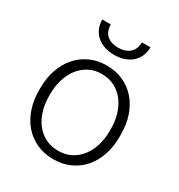

<svg xmlns="http://www.w3.org/2000/svg" viewBox="-174 -847 909 974"><g transform="rotate(30 280.0 -360.0)"><path d="M43.9 -272Q43.9 -329.6 60.8 -378.4Q77.6 -427.2 108.4 -462.6Q139.2 -498 182.6 -518.1Q226.1 -538.1 279.3 -538.1Q333.5 -538.1 377.2 -518.1Q420.9 -498 451.7 -462.6Q482.4 -427.2 499 -378.4Q515.6 -329.6 515.6 -272V-255.9Q515.6 -198.2 499 -149.4Q482.4 -100.6 451.7 -65.2Q420.9 -29.8 377.4 -10Q334 9.8 280.3 9.8Q226.6 9.8 183.1 -10Q139.6 -29.8 108.6 -65.2Q77.6 -100.6 60.8 -149.4Q43.9 -198.2 43.9 -255.9ZM102.5 -255.9Q102.5 -212.4 114.3 -173.1Q126 -133.8 148.4 -104.2Q170.9 -74.7 204.1 -57.1Q237.3 -39.6 280.3 -39.6Q323.2 -39.6 356.2 -57.1Q389.2 -74.7 411.6 -104.2Q434.1 -133.8 445.8 -173.1Q457.5 -212.4 457.5 -255.9V-272Q457.5 -314.5 445.8 -353.8Q434.1 -393.1 411.6 -422.9Q389.2 -452.6 355.7 -470.5Q322.3 -488.3 279.3 -488.3Q236.8 -488.3 203.9 -470.5Q170.9 -452.6 148.4 -422.9Q126 -393.1 114.3 -353.8Q102.5 -314.5 102.5 -272ZM424.3 -728.5Q424.3 -700.7 414.6 -677.7Q404.8 -654.8 386.7 -638.2Q368.7 -621.6 342.3 -612.3Q315.9 -603 283.2 -603Q250.5 -603 224.4 -612.3Q198.2 -621.6 179.9 -638.2Q161.6 -654.8 151.9 -677.7Q142.1 -700.7 142.1 -728.5H191.9Q191.9 -711.4 196.8 -696.3Q201.7 -681.2 212.4 -669.9Q223.1 -658.7 240.7 -651.9Q258.3 -645 283.2 -645Q307.6 -645 325 -651.9Q342.3 -658.7 353.3 -670.2Q364.3 -681.6 369.4 -696.8Q374.5 -711.9 374.5 -728.5Z"/></g></svg>

Font: Melbourne
Style: Light
Weight: 300
Designer: Google
Version: Version 2.000980; 2014